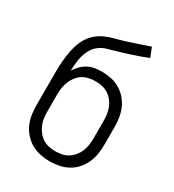

<svg xmlns="http://www.w3.org/2000/svg" viewBox="-180 -838 859 948"><g transform="rotate(30 250.0 -363.5)"><path d="M250 8Q277 8 304 2.5Q331 -3 354.5 -16Q378 -29 396 -49.5Q414 -70 425 -95Q436 -120 440 -146.5Q444 -173 444 -200V-297Q444 -324 440 -350.5Q436 -377 425.5 -401.5Q415 -426 397 -446.5Q379 -467 356 -480.5Q333 -494 306.5 -499.5Q280 -505 253 -505Q233 -505 213 -501.5Q193 -498 175 -488.5Q157 -479 142.5 -464Q128 -449 117 -432Q118 -454 120 -476.5Q122 -499 128 -520Q134 -541 145.5 -560.5Q157 -580 175 -593.5Q193 -607 214.5 -613.5Q236 -620 257.5 -626Q279 -632 300 -638.5Q321 -645 342.5 -652Q364 -659 385 -666.5Q406 -674 426 -682L405 -735Q376 -725 346.5 -715Q317 -705 287.5 -695.5Q258 -686 228 -678.5Q198 -671 170 -658Q142 -645 120 -622.5Q98 -600 85.5 -571.5Q73 -543 67 -512.5Q61 -482 58.5 -451Q56 -420 56 -389Q56 -358 56 -327Q56 -320 56 -312.5Q56 -305 56 -297V-200Q56 -173 60 -146.5Q64 -120 75 -95Q86 -70 104.5 -49.5Q123 -29 146.5 -16Q170 -3 196.5 2.5Q223 8 250 8ZM250 -49Q231 -49 212 -53Q193 -57 177 -67.5Q161 -78 149.5 -93Q138 -108 130.5 -125.5Q123 -143 120.5 -162Q118 -181 118 -200V-297Q118 -316 121 -335Q124 -354 131 -371.5Q138 -389 150 -404.5Q162 -420 178 -430Q194 -440 213 -444Q232 -448 251 -448Q270 -448 288.5 -444Q307 -440 323 -429.5Q339 -419 351 -404Q363 -389 370 -371.5Q377 -354 379.5 -335Q382 -316 382 -297V-200Q382 -181 379.5 -162Q377 -143 370 -125.5Q363 -108 351 -93Q339 -78 323 -67.5Q307 -57 288 -53Q269 -49 250 -49Z"/></g></svg>

Font: Iosevka SS09 Light
Style: Regular
Weight: 300
Monospace: yes
Designer: Belleve Invis
Foundry: Belleve Invis
Version: Version 5.2.1; ttfautohint (v1.8.3)